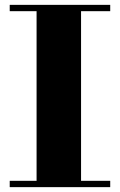

<svg xmlns="http://www.w3.org/2000/svg" viewBox="-20 -770 494 790"><path d="M20 0V-26H130.5V-724H20V-750H433.5V-724H313.5V-26H433.5V0Z"/></svg>

Font: Bodoni Moda 9pt ExtraBold
Style: Regular
Weight: 800
Designer: Owen Earl
Foundry: indestructible type
Version: Version 2.005